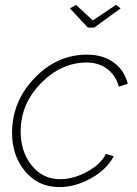

<svg xmlns="http://www.w3.org/2000/svg" viewBox="-20 -750 558 780"><path d="M264 -716 289 -730 357 -667 451 -730 470 -716 363 -638H337ZM29 -210Q29 -338 120.5 -433Q212 -528 333 -528Q398 -528 441.5 -496.5Q485 -465 499 -410L463 -398Q450 -444 415.5 -470Q381 -496 332 -496Q229 -496 146.5 -412Q64 -328 64 -216Q64 -133 109 -77.5Q154 -22 224 -22Q279 -22 335 -53Q391 -84 410 -125L442 -115Q413 -61 349.5 -25.5Q286 10 221 10Q136 10 82.5 -53.5Q29 -117 29 -210Z"/></svg>

Font: Raleway-v4020 ExtraLight
Style: Italic
Weight: 275
Italic angle: -12°
Designer: Matt McInerney, Pablo Impallari, Rodrigo Fuenzalida
Foundry: Matt McInerney, Pablo Impallari, Rodrigo Fuenzalida
Version: Version 4.020;PS 004.020;hotconv 1.0.88;makeotf.lib2.5.64775